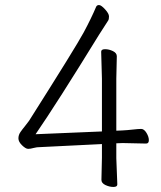

<svg xmlns="http://www.w3.org/2000/svg" viewBox="-20 -730 640 761"><path d="M559 -161 466 -163 441 -162V-103L445 1Q445 11 429.5 11Q414 11 398 3.5Q382 -4 382 -17L384 -105V-159L141 -147Q125 -147 113 -143.5Q101 -140 91.5 -140Q82 -140 67.5 -154Q53 -168 53 -181.5Q53 -195 61 -206.5Q69 -218 78.5 -229.5Q88 -241 95 -251Q282 -546 312 -602Q342 -658 361 -703Q364 -710 372.5 -710Q381 -710 396.5 -693Q412 -676 412 -665Q412 -654 409 -649L373 -593Q205 -320 121 -198L384 -209V-418L381 -525Q381 -535 396.5 -535Q412 -535 427.5 -527.5Q443 -520 443 -507L441 -418V-212L465 -213Q485 -214 506.5 -216.5Q528 -219 539.5 -219Q551 -219 560.5 -203.5Q570 -188 570 -174.5Q570 -161 559 -161Z"/></svg>

Font: ToneOZ-Pinyin-WenKai-Light
Style: Light
Weight: 300
Designer: Fontworks Inc.
Foundry: ToneOZ
Version: Version 0.240331